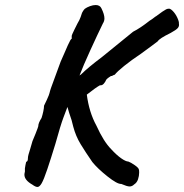

<svg xmlns="http://www.w3.org/2000/svg" viewBox="-20 -686 731 763"><path d="M658 -555Q613 -533 607 -522Q602 -518 584.5 -505Q567 -492 541 -473Q502 -447 473.5 -424Q445 -401 436 -389Q433 -389 428.5 -386Q424 -383 421 -384Q419 -383 412 -378Q405 -373 402 -369Q399 -361 392.5 -353.5Q386 -346 377 -347Q362 -339 325 -310Q334 -240 363 -187Q392 -123 422 -93Q443 -70 461.5 -57Q480 -44 490 -44Q499 -41 515 -30Q531 -19 532 -12Q533 -10 533 0Q533 13 528.5 26.5Q524 40 513 47Q505 55 495 55Q485 55 462 45Q446 46 407 15Q368 -16 347 -42Q320 -81 300.5 -113Q281 -145 271 -183Q266 -207 255 -237Q249 -256 248 -261L245 -253Q244 -250 232.5 -220Q221 -190 200 -114Q182 -55 168 -13.5Q154 28 145.5 42.5Q137 57 129 57Q121 57 109 48Q77 30 77 8Q77 4 79 -4Q78 -17 81 -29Q84 -41 84 -43Q91 -43 91 -59Q91 -67 100 -94L109 -125L121 -154Q132 -182 132 -184Q132 -197 145 -217Q149 -229 152 -243Q155 -257 155 -266Q157 -271 166 -289Q175 -307 179 -325Q180 -330 182.5 -336Q185 -342 188 -351L221 -441L236 -475Q238 -480 249.5 -506Q261 -532 265 -532V-543Q265 -547 276 -569L288 -593Q296 -606 300.5 -618.5Q305 -631 306 -635Q307 -637 310 -642Q313 -647 317 -651Q325 -657 337.5 -661.5Q350 -666 360 -666Q377 -666 383 -653Q395 -629 395 -613Q395 -602 389 -593Q368 -550 339 -486.5Q310 -423 296 -386L303 -391Q329 -417 386 -460L509 -560Q537 -574 575 -604Q585 -610 591 -615Q597 -620 601 -622Q607 -627 625 -639.5Q643 -652 648 -651Q655 -654 666 -643Q677 -632 684.5 -616Q692 -600 691 -592Q693 -582 686.5 -574.5Q680 -567 658 -555Z"/></svg>

Font: Caveat
Style: Bold
Weight: 700
Designer: Pablo Impallari
Foundry: Pablo Impallari
Version: Version 1.500; ttfautohint (v1.6)